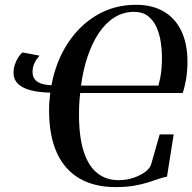

<svg xmlns="http://www.w3.org/2000/svg" viewBox="-20 -772 804 802"><path d="M463 9.5Q374.5 9.5 312.2 -26.5Q250 -62.5 217.5 -133.8Q185 -205 185 -310.5Q185 -329.5 186.2 -346.2Q187.5 -363 190 -385Q162 -385.5 134.8 -389.5Q107.5 -393.5 85.2 -402.8Q63 -412 49.8 -428Q36.5 -444 36.5 -467.5Q36.5 -485 41.8 -501.2Q47 -517.5 55.5 -531Q64 -544.5 73.5 -553L145 -539.5Q139.5 -533.5 132.8 -524Q126 -514.5 121 -501.2Q116 -488 116 -470Q116 -453.5 124.5 -441.8Q133 -430 150.5 -423.5Q168 -417 195 -416Q213 -513.5 261.8 -589.2Q310.5 -665 383.8 -708.5Q457 -752 548.5 -752Q615.5 -752 663.5 -724.2Q711.5 -696.5 737.2 -643.2Q763 -590 763 -514Q763 -474.5 757 -440Q751 -405.5 743 -383.5H315Q313.5 -369.5 312.2 -355.5Q311 -341.5 310.5 -326.5Q310 -311.5 310 -293.5Q310 -200 329.5 -139.5Q349 -79 386 -49.2Q423 -19.5 475 -19.5Q509 -19.5 538.2 -29.5Q567.5 -39.5 587 -54.5Q606.5 -69.5 611 -84.5L647 -210.5H705.5L677.5 -34Q662 -31.5 642.8 -24.8Q623.5 -18 598.2 -10Q573 -2 539.8 3.8Q506.5 9.5 463 9.5ZM642 -414.5Q646.5 -432 649.8 -449.2Q653 -466.5 654.8 -487Q656.5 -507.5 656.5 -533Q656.5 -563.5 651.5 -596.5Q646.5 -629.5 633.8 -658.2Q621 -687 598.2 -704.8Q575.5 -722.5 540.5 -722.5Q495 -722.5 458 -699.2Q421 -676 393 -634.2Q365 -592.5 346 -536.2Q327 -480 318.5 -414.5Z"/></svg>

Font: Merriweather 144pt Medium
Style: Italic
Weight: 500
Italic angle: -7.8°
Version: Version 2.101